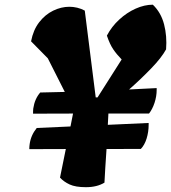

<svg xmlns="http://www.w3.org/2000/svg" viewBox="-20 -776 718 806"><path d="M103 -149.9Q103 -160.2 104.5 -170.9Q109.4 -208 134.3 -238.8L275.9 -245.1L286.6 -299.3L118.7 -298.8Q118.7 -304.7 118.9 -310.1Q119.1 -315.4 119.6 -320.3Q125.5 -360.8 148.9 -387.7L252 -390.1L180.7 -531.2L110.4 -602.5Q119.6 -650.4 144.5 -682.6Q169.4 -714.8 203.1 -731.2Q236.8 -747.6 271.5 -747.6Q287.1 -747.6 304 -743.7Q320.8 -739.7 335.9 -731.4L381.8 -367.2H389.6L490.7 -526.4Q469.7 -547.9 455.3 -569.1Q440.9 -590.3 428.7 -626.5Q448.7 -664.6 480.5 -693.8Q512.2 -723.1 549.3 -739.7Q586.4 -756.3 621.6 -756.3Q655.8 -723.6 668.7 -674.1Q681.6 -624.5 677.2 -568.8Q657.7 -533.2 614.7 -488.8Q571.8 -444.3 522 -400.4L637.7 -406.2V-398.9Q637.7 -371.6 628.7 -344.2Q619.6 -316.9 605.5 -299.3H435.1Q434.1 -277.8 432.6 -252L604 -259.8V-252Q604 -222.2 595.5 -194.6Q586.9 -167 571.3 -150.9L427.2 -150.4Q424.3 -107.4 421.9 -70.1Q419.4 -32.7 418.5 -9.3Q387.2 9.8 340.8 9.8Q296.9 9.8 272.2 -1.7Q247.6 -13.2 231.9 -30.3L256.3 -150.4Z"/></svg>

Font: Fruktur
Style: Italic
Weight: 400
Italic angle: -8°
Designer: Viktoriya Grabowska, Eben Sorkin
Foundry: Viktoriya Grabowska
Version: Version 1.008; ttfautohint (v1.8.4.7-5d5b)